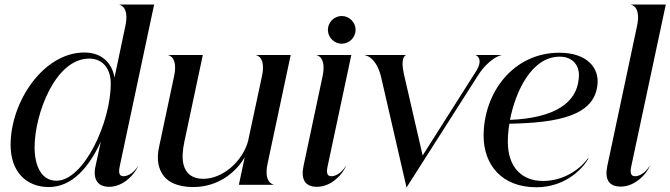

<svg xmlns="http://www.w3.org/2000/svg" viewBox="-20 -820 2974 852"><path d="M196.5 10C298.5 10 374.5 -75.5 427.5 -192L403.5 -81C391 -23 415.5 9 464 9C530 9 580 -50.5 592.5 -82.5H591.5C584.5 -69 558 -38 528 -38C509 -38 505 -53.5 511.5 -83L664 -800H510.5V-798.5C513.5 -798.5 554 -789 536.5 -705.5L488 -475.5C479 -532 439.5 -587 354 -587C173 -587 27 -369 27 -177C27 -58.5 96 10 196.5 10ZM230 -18C167 -18 134 -78 133.5 -166C133.5 -313 225 -560 375.5 -560C436 -560 471.5 -515.5 471.5 -449C471.5 -277.5 352.5 -18 230 -18Z M1167.5 -94.5 1270 -576H1116.5V-575C1119.5 -575 1160.5 -565.5 1142.5 -482L1080.5 -192.5C1055 -102.5 968 -26.5 882 -26.5C833.5 -26.5 805.5 -49 794.5 -89C787.5 -117.5 790 -153 798 -190.5L880 -576H726.5V-575C729.5 -575 770.5 -565.5 752.5 -482L686 -168.5C675.5 -121.5 680.5 -81.5 697.5 -53C720.5 -10.5 771 10 837 10C949.5 10 1028 -56.5 1066 -122.5L1040 0H1193.5V-1.5C1190.5 -1.5 1149.5 -11 1167.5 -94.5Z M1411.5 -482 1327 -84C1314.5 -25 1333 9 1386.5 9C1452.5 9 1502.5 -50.5 1515 -82.5H1513.5C1507 -69 1480.5 -38 1450.5 -38C1431 -38 1427.5 -53.5 1434 -83L1539 -576H1385.5V-575C1388 -575 1429 -565.5 1411.5 -482ZM1496.5 -626C1530 -626 1558 -654 1558 -687.5C1558 -721 1530 -749 1496.5 -749C1463 -749 1435 -721 1435 -687.5C1435 -654 1463 -626 1496.5 -626Z M1671.5 -476.5 1784 12 2100.5 -484.5C2146.5 -556.5 2197 -575 2205.5 -575V-576H2091.5V-575C2092 -575 2128.5 -560.5 2092 -503L1855.5 -130L1772.5 -490.5C1755 -566 1780 -575 1781 -575V-576H1598.5V-575C1604.5 -575 1651 -564.5 1671.5 -476.5Z M2126 -216.5C2126.5 -90 2205.5 11 2360 11C2495 11 2572 -80 2591.5 -117.5L2589.5 -118C2561.5 -78.5 2491 -17 2389 -17C2297.5 -17 2233.5 -76 2233.5 -191C2233.5 -214.5 2235.5 -242.5 2240.5 -271C2455.5 -275 2616 -306 2631 -442C2640.5 -517 2587 -586 2462 -586C2259.5 -586 2126 -411.5 2126 -216.5ZM2243 -288C2268 -416.5 2340 -568.5 2463.5 -568.5C2522.5 -568.5 2557 -528 2547.5 -466C2537 -367.5 2447.5 -296.5 2243 -288Z M2807 -705.5 2675 -84C2662.5 -25 2681 8 2734.5 8C2800 8 2850.5 -50.5 2863 -82.5H2861.5C2854.5 -69 2828 -38 2798 -38C2779 -38 2775 -53.5 2781.5 -83L2934.5 -800H2781V-798.5C2784 -798.5 2824.5 -789 2807 -705.5Z"/></svg>

Font: Beautique Display Thin
Style: Bold
Weight: 500
Italic angle: -12°
Designer: Nhat-Quang Ngo
Version: Version 1.100;Glyphs 3.2.3 (3260)